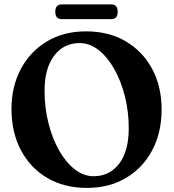

<svg xmlns="http://www.w3.org/2000/svg" viewBox="-20 -860 808 894"><path d="M380.5 -714Q486.5 -714 565.5 -667.5Q644.5 -621 688.5 -539Q732.5 -457 732.5 -350.5Q732.5 -243 689 -160.8Q645.5 -78.5 567.2 -31.8Q489 15 385 15Q279 15 200 -31.5Q121 -78 77.2 -161Q33.5 -244 33.5 -352.5Q33.5 -457 77 -538.8Q120.5 -620.5 198.5 -667.2Q276.5 -714 380.5 -714ZM579.5 -263Q579.5 -340.5 561.5 -411.8Q543.5 -483 512 -538.8Q480.5 -594.5 439 -627Q397.5 -659.5 350.5 -659.5Q276.5 -659.5 232 -600.5Q187.5 -541.5 187.5 -437.5Q187.5 -358.5 205.5 -287Q223.5 -215.5 255 -159.8Q286.5 -104 327.8 -71.8Q369 -39.5 416 -39.5Q490 -39.5 534.8 -97.8Q579.5 -156 579.5 -263ZM237.5 -805Q237.5 -839.5 267 -839.5H498.5Q528 -839.5 528 -805Q528 -771 498.5 -771H267Q237.5 -771 237.5 -805Z"/></svg>

Font: Fraunces 72pt Soft SemiBold
Style: Regular
Weight: 600
Version: Version 1.000;[b76b70a41]